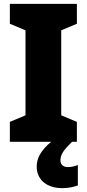

<svg xmlns="http://www.w3.org/2000/svg" viewBox="-20 -734 448 994"><path d="M293 96C293 66 309 43 353 0H378V-103L297 -137V-577L378 -611V-714H31V-611L112 -577V-137L31 -103V0H245C188 47 170 89 170 128C170 197 223 240 302 240C337 240 364 233 383 226V120C371 126 350 131 332 131C308 131 293 119 293 96Z"/></svg>

Font: Noto Sans Thai Looped SemiCondensed Black
Style: Regular
Weight: 900
Width: 4
Designer: Sasikarn Vongin, Ben Mitchell
Foundry: The Fontpad Ltd
Version: Version 1.001